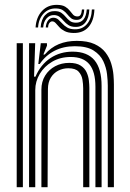

<svg xmlns="http://www.w3.org/2000/svg" viewBox="-20 -780 542 800"><path d="M429.1 0V-423.5Q429.1 -443.1 426 -470.7Q422.9 -498.2 410.4 -525Q397.9 -551.7 369.9 -569.6Q341.8 -587.4 291.9 -587.4Q244.2 -587.4 207.2 -568.4Q170.1 -549.4 145.5 -513.3H139.6L149.9 -600H175.5L175.8 -589.8L160.8 -552.8H166.4Q192 -582.5 225.1 -596.1Q258.3 -609.7 299.9 -609.7Q345.1 -609.7 373.9 -596.4Q402.8 -583 419.3 -561.6Q435.8 -540.2 443.3 -515.5Q450.8 -490.9 452.7 -467.9Q454.6 -444.8 454.6 -428.4V0ZM49.6 0V-600H75.3V0ZM152.5 0V-406.7Q152.5 -439.9 168 -464.9Q183.5 -490 209.8 -504Q236.1 -518 268.5 -518Q298.7 -518 315.8 -506.9Q332.9 -495.9 340.6 -479.2Q348.4 -462.5 350.3 -444.8Q352.3 -427.1 352.3 -413.8V0H326.6V-412.4Q326.6 -428.9 323.5 -448.3Q320.3 -467.7 307.3 -481.7Q294.3 -495.6 264.7 -495.6Q242.1 -495.6 222.7 -485.6Q203.3 -475.5 191.6 -456.3Q179.9 -437.1 179.7 -409.3L178.3 0ZM101.1 0V-600H126.6L121.9 -460.5H127.8Q149.4 -511 190.3 -538.1Q231.2 -565.2 284.1 -564.8Q344.2 -564.3 373.8 -528.9Q403.3 -493.4 403.3 -421.9V0H377.6V-418.7Q377.6 -481.4 352.5 -512Q327.4 -542.6 274.9 -542.6Q231.1 -542.6 197.7 -523Q164.3 -503.5 145.6 -472Q126.9 -440.6 126.9 -404.5V0ZM128.2 -665.7Q131 -708.9 155.6 -734.8Q180.1 -760.7 218.8 -759.7Q240.1 -759.3 251.9 -752Q263.6 -744.8 270.8 -735.4Q278 -726.1 284.5 -718.9Q291.1 -711.8 301.8 -711.5Q311.5 -711.2 315.8 -718.3Q320.2 -725.4 321.4 -740.6H330.9Q329.8 -718.6 322.3 -707.7Q314.8 -696.8 298.6 -697.1Q284.3 -697.3 275.9 -704.3Q267.5 -711.4 260.3 -720.5Q253.1 -729.7 242.8 -736.9Q232.4 -744.2 214.3 -744.8Q182.6 -745.9 161.7 -723.6Q140.8 -701.3 138.7 -665.7ZM149.3 -665.7Q151.7 -699.1 168.2 -716.9Q184.8 -734.6 209.7 -733.7Q226.5 -733.3 236.5 -726Q246.5 -718.7 254.1 -709.4Q261.7 -700.1 271 -692.9Q280.2 -685.7 295.7 -685.4Q316.1 -684.9 327.9 -699Q339.6 -713.1 341.5 -740.6H352.2Q350.8 -705.1 335.7 -686.2Q320.6 -667.3 294 -667.9Q276.2 -668.2 265.1 -675.5Q254 -682.8 245.8 -692.4Q237.5 -702 228.6 -709.4Q219.6 -716.7 205.8 -717.2Q186.9 -717.9 174.1 -703.4Q161.3 -688.9 160 -665.7ZM170.6 -665.7Q172.1 -684.9 181.1 -695.8Q190.2 -706.7 203.7 -706.1Q214.8 -705.6 222.9 -698.5Q231 -691.3 239.5 -682Q247.9 -672.6 259.9 -665.4Q271.9 -658.3 290.8 -657.9Q323.3 -657.1 342.5 -679.7Q361.7 -702.4 362.8 -740.6H373.4Q371.5 -693.5 348.9 -667.7Q326.4 -641.9 286.2 -642.6Q263.9 -643 250 -650.1Q236 -657.2 227.5 -666.5Q218.9 -675.8 212.6 -683.1Q206.2 -690.3 199 -690.9Q192 -691.6 186.3 -684.9Q180.7 -678.2 180.4 -665.7Z"/></svg>

Font: Big Shoulders Inline Text SC Thin
Style: Regular
Weight: 100
Designer: Patric King
Foundry: XO Type Co
Version: Version 2.002